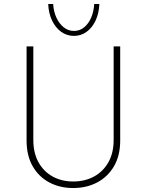

<svg xmlns="http://www.w3.org/2000/svg" viewBox="-20 -940 740 968"><path d="M148 -235Q148 -169 174 -122Q200 -75 245.5 -50Q291 -25 349 -25Q408 -25 454 -50Q500 -75 526.5 -122Q553 -169 553 -235V-706H586V-232Q586 -155 554.5 -101.5Q523 -48 469.5 -20Q416 8 349 8Q282 8 229 -20Q176 -48 145 -101.5Q114 -155 114 -232V-706H148ZM353 -759Q317 -759 288.5 -779.5Q260 -800 242.5 -836.5Q225 -873 223 -920H248Q250 -883 264 -852Q278 -821 301 -802.5Q324 -784 353 -784Q382 -784 404.5 -802.5Q427 -821 440 -852Q453 -883 455 -920H481Q479 -873 462 -836.5Q445 -800 416.5 -779.5Q388 -759 353 -759Z"/></svg>

Font: Josefin Sans Thin ExtraLight
Style: Regular
Weight: 250
Version: Version 2.001